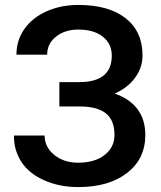

<svg xmlns="http://www.w3.org/2000/svg" viewBox="-20 -740 644 769"><path d="M427.7 -517.1Q427.7 -564.9 391.6 -593.3Q355.5 -621.6 293.5 -621.6Q240.2 -621.6 204.6 -593.5Q168.9 -565.4 168.9 -521H45.9Q45.9 -579.1 78.1 -624.5Q110.4 -669.9 167.5 -695.1Q224.6 -720.2 293.5 -720.2Q415.5 -720.2 483.2 -667Q550.8 -613.8 550.8 -518.1Q550.8 -469.7 521.5 -429.2Q492.2 -388.7 439.5 -365.2Q499 -344.7 530.5 -303Q562 -261.2 562 -199.2Q562 -103.5 488.8 -47.1Q415.5 9.3 293.5 9.3Q218.3 9.3 157.5 -17.6Q96.7 -44.4 66.2 -90.8Q35.6 -137.2 35.6 -197.3H158.7Q158.7 -151.4 196.8 -119.9Q234.9 -88.4 293.5 -88.4Q358.9 -88.4 398.7 -119.1Q438.5 -149.9 438.5 -199.2Q438.5 -259.3 403.6 -286.4Q368.7 -313.5 301.3 -313.5H217.8V-411.1H296.9Q427.7 -411.1 427.7 -517.1Z"/></svg>

Font: Roboto Medium
Style: Regular
Weight: 500
Designer: Google
Version: Version 2.134; 2016; ttfautohint (v1.6)